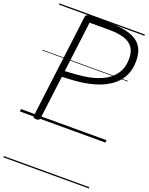

<svg xmlns="http://www.w3.org/2000/svg" viewBox="-220 -994 1147 1477"><g transform="rotate(20 353.5 -255.0)"><path d="M137 14Q108 14 111 -6L218 -856Q220 -866 227 -870.5Q234 -875 248 -875H429Q521 -875 582.5 -854.5Q644 -834 675.5 -789Q707 -744 707 -670Q707 -601 681.5 -549Q656 -497 609.5 -461Q563 -425 500.5 -403Q438 -381 365 -372Q326 -367 286.5 -364.5Q247 -362 211 -361L166 -5Q164 5 157.5 9.5Q151 14 137 14ZM217 -410Q241 -411 266 -412.5Q291 -414 317 -416.5Q343 -419 368 -422Q452 -433 515.5 -462.5Q579 -492 614.5 -543Q650 -594 650 -668Q650 -725 625.5 -759.5Q601 -794 551.5 -809.5Q502 -825 427 -825H269ZM0 365H700V375H0ZM0 -20H700V0H0ZM0 -505H700V-500H0ZM0 -885H700V-875H0Z"/></g></svg>

Font: Playwrite GB J Guides
Style: Italic
Weight: 400
Italic angle: -7.01216°
Designer: Veronika Burian, José Scaglione
Foundry: TypeTogether
Version: Version 1.003